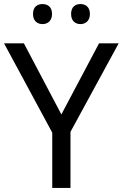

<svg xmlns="http://www.w3.org/2000/svg" viewBox="-20 -928 606 948"><path d="M143 -859C143 -825 164 -809 190 -809C215 -809 237 -825 237 -859C237 -894 215 -908 190 -908C164 -908 143 -894 143 -859ZM331 -859C331 -825 352 -809 377 -809C402 -809 424 -825 424 -859C424 -894 402 -908 377 -908C352 -908 331 -894 331 -859ZM283 -363 98 -714H0L238 -273V0H328V-277L566 -714H469Z"/></svg>

Font: Noto Sans Syriac Western
Style: Regular
Weight: 400
Designer: Patrick Giasson and the Monotype Design Team
Foundry: Monotype Imaging Inc.
Version: Version 3.000